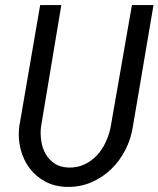

<svg xmlns="http://www.w3.org/2000/svg" viewBox="-20 -731 628 761"><path d="M588.4 -710.9 506.8 -230Q499.5 -181.2 477.1 -137.2Q454.6 -93.3 420.4 -60.3Q386.2 -27.3 341.8 -8.3Q297.4 10.7 245.6 9.8Q196.8 8.8 159.2 -11.5Q121.6 -31.7 96.9 -64.7Q72.3 -97.7 61.5 -140.4Q50.8 -183.1 56.2 -229L139.2 -710.9H223.1L142.6 -229Q139.2 -200.2 143.6 -171.9Q147.9 -143.6 161.1 -120.6Q174.3 -97.7 196.5 -82.8Q218.8 -67.9 251.5 -66.9Q286.1 -65.9 314.7 -79.3Q343.3 -92.8 364.5 -115.7Q385.7 -138.7 399.4 -168.5Q413.1 -198.2 418.9 -229.5L502.9 -710.9Z"/></svg>

Font: TypoPRO Roboto Mono
Style: Italic
Weight: 400
Designer: Google
Version: Version 2.000986; 2015; ttfautohint (v1.3)